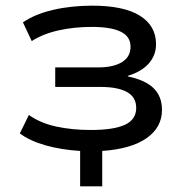

<svg xmlns="http://www.w3.org/2000/svg" viewBox="-20 -525 661 678"><path d="M263 133V8Q196 4 140 -12Q84 -28 50 -54L82 -119Q123 -90 179 -78Q235 -66 300 -66Q382 -66 421.5 -84.5Q461 -103 461 -144Q461 -182 428.5 -200Q396 -218 335 -218H175V-287H327Q380 -287 410.5 -305.5Q441 -324 441 -360Q441 -396 406.5 -413Q372 -430 304 -430Q243 -430 188 -418Q133 -406 92 -380L61 -446Q103 -475 167 -490Q231 -505 306 -505Q417 -505 474 -469.5Q531 -434 531 -369Q531 -330 505.5 -301Q480 -272 431 -257L432 -255Q494 -242 523 -213Q552 -184 552 -137Q552 -75 497.5 -37Q443 1 341 8V133Z"/></svg>

Font: Nunito Sans 7pt SemiExpanded
Style: Regular
Weight: 400
Width: 6
Designer: Vernon Adams
Foundry: Vernon Adams
Version: Version 3.101;gftools[0.9.27]